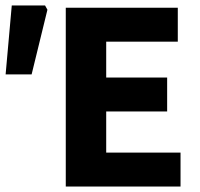

<svg xmlns="http://www.w3.org/2000/svg" viewBox="-24 -680 730 700"><path d="M215.8 0V-651.8H624.2V-528.2H363.2V-397.3H585.4V-273.7H363.2V-123.6H634.2V0ZM-3.5 -408.8 18.9 -660H140.3L148.9 -644.5L91.3 -408.8Z"/></svg>

Font: SourceSans3VF
Style: Regular
Weight: 200
Designer: Paul D. Hunt
Foundry: Adobe
Version: Version 3.052;hotconv 1.1.0;makeotfexe 2.6.0